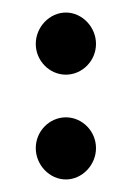

<svg xmlns="http://www.w3.org/2000/svg" viewBox="-20 -286 209 306"><path d="M37 -50C37 -23 59 0 85 0C111 0 133 -23 133 -50C133 -77 111 -99 85 -99C59 -99 37 -77 37 -50ZM37 -216C37 -189 59 -167 85 -167C111 -167 133 -189 133 -216C133 -243 111 -266 85 -266C59 -266 37 -243 37 -216Z"/></svg>

Font: Hussar Tani
Style: Bold
Weight: 700
Foundry: Cannot Into Space Fonts
Version: Version 0.92